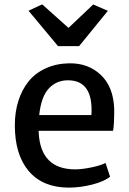

<svg xmlns="http://www.w3.org/2000/svg" viewBox="-20 -856 594 884"><path d="M111.3 -806.6 174.3 -835.9 295.4 -727.5 409.2 -835.4 476.6 -806.2 344.2 -643.6H247.1ZM296.9 7.8Q177.7 7.8 113 -67.6Q48.3 -143.1 48.3 -279.3Q48.3 -340.3 64.7 -391.8Q81.1 -443.4 111.8 -481.4Q142.6 -519.5 190.7 -541.5Q238.8 -563.5 298.8 -564.5Q386.2 -565.9 444.3 -511Q502.4 -456.1 505.9 -353.5Q505.9 -278.8 500.5 -253.9H157.7Q157.7 -252.4 158 -249.8Q158.2 -247.1 158.2 -245.6Q166.5 -76.2 326.7 -76.2Q356.9 -76.2 401.6 -85.4Q446.3 -94.7 465.8 -106L486.8 -42.5Q460 -20.5 404.8 -6.3Q349.6 7.8 296.9 7.8ZM293 -486.3Q239.7 -486.3 204.6 -448.5Q169.4 -410.6 160.6 -326.2H400.9Q410.6 -486.3 293 -486.3Z"/></svg>

Font: HaufeMerriweatherSans
Style: Regular
Weight: 400
Designer: Eben Sorkin ( eben@eyebytes.com )
Foundry: Eben Sorkin
Version: Version 1.56